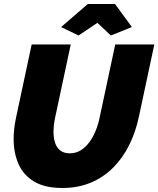

<svg xmlns="http://www.w3.org/2000/svg" viewBox="-20 -932 790 958"><path d="M291 6Q204 6 150.5 -26Q97 -58 72.5 -113.5Q48 -169 48 -238Q48 -264 51 -290.5Q54 -317 60 -345L138 -710H333L255 -345Q251 -326 249 -308.5Q247 -291 247 -274Q247 -243 255 -219Q263 -195 281 -181Q299 -167 328 -167Q358 -167 382 -181.5Q406 -196 425 -221.5Q444 -247 457 -279Q470 -311 477 -345L555 -710H750L672 -345Q656 -271 624 -207Q592 -143 544 -95Q496 -47 432.5 -20.5Q369 6 291 6ZM285 -797 418 -912H554L638 -797L533 -755L466 -818L372 -755Z"/></svg>

Font: Raleway Thin Black
Style: Italic
Weight: 900
Italic angle: -12°
Version: Version 4.026